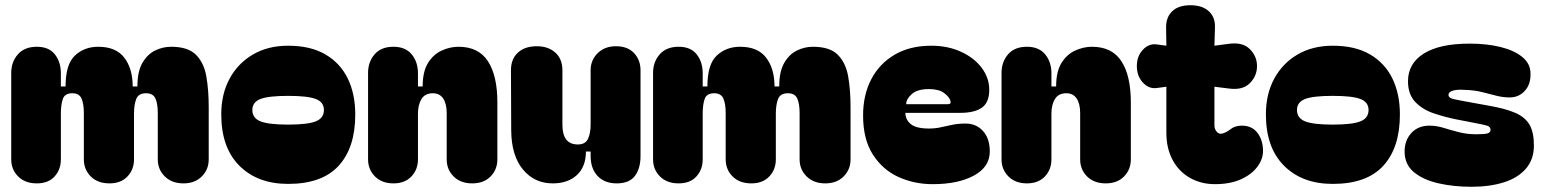

<svg xmlns="http://www.w3.org/2000/svg" viewBox="-20 -702 5914 735"><path d="M121 0Q76 0 49.5 -26.5Q23 -53 23 -92V-423Q23 -465 48.5 -494Q74 -523 121 -523Q167 -523 190 -494Q213 -465 213 -421V-371H231Q231 -456 267 -489.5Q303 -523 356 -523Q424 -523 456 -481Q488 -439 488 -371H506Q506 -428 525 -461Q544 -494 573.5 -508.5Q603 -523 635 -523Q700 -523 730.5 -492Q761 -461 770 -409Q779 -357 779 -292V-92Q779 -53 752.5 -26.5Q726 0 682 0Q638 0 611 -26.5Q584 -53 584 -92V-269Q584 -305 575 -325Q566 -345 539 -345Q510 -345 501.5 -323Q493 -301 493 -267V-92Q493 -53 468 -26.5Q443 0 399 0Q354 0 327.5 -26.5Q301 -53 301 -92V-269Q301 -305 292 -325Q283 -345 257 -345Q228 -345 220.5 -323Q213 -301 213 -267V-92Q213 -53 189 -26.5Q165 0 121 0Z M1083 2Q966 2 896.5 -67.5Q827 -137 827 -264Q827 -342 859 -401Q891 -460 948.5 -493.5Q1006 -527 1083 -527Q1169 -527 1226 -493.5Q1283 -460 1311.5 -401Q1340 -342 1340 -264Q1340 -137 1276.5 -67.5Q1213 2 1083 2ZM946 -281Q946 -250 977 -237.5Q1008 -225 1083 -225Q1158 -225 1189 -237.5Q1220 -250 1220 -281Q1220 -311 1189 -323Q1158 -335 1083 -335Q1008 -335 977 -323Q946 -311 946 -281Z M1486 0Q1442 0 1415.5 -26.5Q1389 -53 1389 -92V-423Q1389 -465 1414 -494Q1439 -523 1486 -523Q1532 -523 1556 -494Q1580 -465 1580 -421V-371H1598Q1598 -428 1618.5 -461Q1639 -494 1671 -508.5Q1703 -523 1735 -523Q1812 -523 1848 -467.5Q1884 -412 1884 -310V-92Q1884 -53 1858 -26.5Q1832 0 1788 0Q1743 0 1716.5 -26.5Q1690 -53 1690 -92V-269Q1690 -305 1676.5 -325Q1663 -345 1637 -345Q1607 -345 1593.5 -323Q1580 -301 1580 -267V-92Q1580 -53 1555 -26.5Q1530 0 1486 0Z M2096 0Q2026 0 1982 -53Q1938 -106 1937 -202L1936 -433Q1936 -476 1962.5 -500.5Q1989 -525 2035 -525Q2079 -525 2106 -500.5Q2133 -476 2133 -433V-224Q2133 -149 2192 -149Q2221 -149 2231 -170.5Q2241 -192 2241 -226V-433Q2241 -472 2268 -498.5Q2295 -525 2338 -525Q2383 -525 2407.5 -498.5Q2432 -472 2432 -433V-105Q2432 -57 2410.5 -28.5Q2389 0 2341 0Q2294 0 2267.5 -28.5Q2241 -57 2241 -105V-122H2223Q2223 -64 2188.5 -32Q2154 0 2096 0Z M2578 0Q2533 0 2506.5 -26.5Q2480 -53 2480 -92V-423Q2480 -465 2505.5 -494Q2531 -523 2578 -523Q2624 -523 2647 -494Q2670 -465 2670 -421V-371H2688Q2688 -456 2724 -489.5Q2760 -523 2813 -523Q2881 -523 2913 -481Q2945 -439 2945 -371H2963Q2963 -428 2982 -461Q3001 -494 3030.5 -508.5Q3060 -523 3092 -523Q3157 -523 3187.5 -492Q3218 -461 3227 -409Q3236 -357 3236 -292V-92Q3236 -53 3209.5 -26.5Q3183 0 3139 0Q3095 0 3068 -26.5Q3041 -53 3041 -92V-269Q3041 -305 3032 -325Q3023 -345 2996 -345Q2967 -345 2958.5 -323Q2950 -301 2950 -267V-92Q2950 -53 2925 -26.5Q2900 0 2856 0Q2811 0 2784.5 -26.5Q2758 -53 2758 -92V-269Q2758 -305 2749 -325Q2740 -345 2714 -345Q2685 -345 2677.5 -323Q2670 -301 2670 -267V-92Q2670 -53 2646 -26.5Q2622 0 2578 0Z M3284 -260Q3284 -339 3315.5 -399Q3347 -459 3405.5 -493Q3464 -527 3545 -527Q3608 -527 3658.5 -504Q3709 -481 3738 -442.5Q3767 -404 3767 -358Q3767 -310 3739 -290Q3711 -270 3656 -270H3446Q3446 -244 3466.5 -227Q3487 -210 3536 -210Q3561 -210 3582.5 -215Q3604 -220 3626.5 -224.5Q3649 -229 3677 -229Q3717 -229 3743 -200.5Q3769 -172 3769 -122Q3769 -63 3708.5 -30Q3648 3 3550 3Q3481 3 3420.5 -24Q3360 -51 3322 -109.5Q3284 -168 3284 -260ZM3608 -303Q3623 -303 3618 -317Q3614 -331 3594 -346Q3574 -361 3536 -361Q3492 -361 3470.5 -342Q3449 -323 3449 -303Z M3911 0Q3867 0 3840.5 -26.5Q3814 -53 3814 -92V-423Q3814 -465 3839 -494Q3864 -523 3911 -523Q3957 -523 3981 -494Q4005 -465 4005 -421V-371H4023Q4023 -428 4043.5 -461Q4064 -494 4096 -508.5Q4128 -523 4160 -523Q4237 -523 4273 -467.5Q4309 -412 4309 -310V-92Q4309 -53 4283 -26.5Q4257 0 4213 0Q4168 0 4141.5 -26.5Q4115 -53 4115 -92V-269Q4115 -305 4101.5 -325Q4088 -345 4062 -345Q4032 -345 4018.5 -323Q4005 -301 4005 -267V-92Q4005 -53 3980 -26.5Q3955 0 3911 0Z M4631 3Q4578 3 4535.5 -21Q4493 -45 4469 -89.5Q4445 -134 4445 -194V-370L4408 -365Q4378 -361 4355 -386Q4332 -411 4332 -449Q4332 -487 4355 -511.5Q4378 -536 4408 -532L4445 -527L4444 -595Q4443 -635 4467 -658.5Q4491 -682 4537 -682Q4583 -682 4608 -658.5Q4633 -635 4631 -595L4629 -527L4682 -534Q4736 -542 4764 -514.5Q4792 -487 4792 -449Q4792 -411 4764.5 -383.5Q4737 -356 4685 -363L4629 -370V-221Q4629 -208 4638 -197.5Q4647 -187 4660 -191Q4675 -195 4691.5 -208Q4708 -221 4734 -221Q4773 -221 4794 -193Q4815 -165 4815 -124Q4815 -92 4792.5 -62.5Q4770 -33 4729 -15Q4688 3 4631 3Z M5082 2Q4965 2 4895.5 -67.5Q4826 -137 4826 -264Q4826 -342 4858 -401Q4890 -460 4947.5 -493.5Q5005 -527 5082 -527Q5168 -527 5225 -493.5Q5282 -460 5310.5 -401Q5339 -342 5339 -264Q5339 -137 5275.5 -67.5Q5212 2 5082 2ZM4945 -281Q4945 -250 4976 -237.5Q5007 -225 5082 -225Q5157 -225 5188 -237.5Q5219 -250 5219 -281Q5219 -311 5188 -323Q5157 -335 5082 -335Q5007 -335 4976 -323Q4945 -311 4945 -281Z M5613 13Q5544 13 5485.5 -0.5Q5427 -14 5392 -43.5Q5357 -73 5357 -122Q5357 -165 5383 -193Q5409 -221 5452 -221Q5479 -221 5506.5 -212.5Q5534 -204 5565 -196Q5596 -188 5632 -188Q5664 -188 5675 -191.5Q5686 -195 5686 -205Q5686 -217 5672.5 -221Q5659 -225 5627 -231L5555 -245Q5510 -254 5467.5 -268.5Q5425 -283 5397.5 -312Q5370 -341 5370 -391Q5370 -459 5430.5 -497Q5491 -535 5606 -535Q5672 -535 5724.5 -522Q5777 -509 5808 -483.5Q5839 -458 5839 -420Q5840 -379 5817 -354Q5794 -329 5759 -329Q5734 -329 5708.5 -335.5Q5683 -342 5653.5 -349.5Q5624 -357 5586 -358Q5559 -360 5542 -355Q5525 -350 5525 -339Q5525 -327 5545 -322.5Q5565 -318 5605 -311L5676 -298Q5741 -287 5779.5 -270.5Q5818 -254 5835 -225Q5852 -196 5852 -145Q5852 -92 5821.5 -56.5Q5791 -21 5737 -4Q5683 13 5613 13Z"/></svg>

Font: Bagel Fat One
Style: Regular
Weight: 400
Designer: Kyung-won Kim
Foundry: JAMO
Version: Version 1.000; ttfautohint (v1.8.4.7-5d5b);gftools[0.9.28]